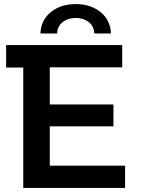

<svg xmlns="http://www.w3.org/2000/svg" viewBox="-20 -921 710 941"><path d="M593 -109V0H94V-590H10V-700H579V-591H224V-409H536V-302H224V-109ZM351 -901Q424 -901 472.5 -862Q521 -823 524 -757H442Q441 -792 415 -812.5Q389 -833 351 -833Q313 -833 287 -812.5Q261 -792 260 -757H178Q181 -823 229.5 -862Q278 -901 351 -901Z"/></svg>

Font: mBank SemiBold
Style: Regular
Weight: 600
Designer: Julieta Ulanovsky
Foundry: Julieta Ulanovsky
Version: Version 7.200